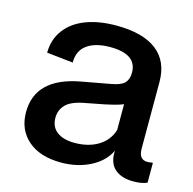

<svg xmlns="http://www.w3.org/2000/svg" viewBox="-90 -667 770 767"><g transform="rotate(15 294.5 -283.0)"><path d="M227.1 9.8Q139.2 9.8 89.6 -33.4Q40 -76.7 40 -148.9Q40 -290 219.2 -323.2L338.9 -345.2Q378.9 -352.1 393.6 -367.4Q408.2 -382.8 408.2 -410.2Q408.2 -486.8 298.8 -486.8Q237.3 -486.8 202.9 -461.9Q168.5 -437 168.9 -388.2L60.1 -399.9Q60.5 -455.1 90.6 -495.1Q120.6 -535.2 174.3 -555.7Q228 -576.2 299.8 -576.2Q410.2 -576.2 467 -532.2Q523.9 -488.3 523.9 -402.8V-127.9Q523.9 -82 559.1 -82Q572.3 -82 576.2 -84H582V-2Q560.5 7.8 524.9 7.8Q479 7.8 451.9 -13.4Q424.8 -34.7 422.9 -76.2V-91.8Q401.4 -45.4 347.9 -17.8Q294.4 9.8 227.1 9.8ZM257.8 -80.1Q315.9 -80.1 356.2 -104.7Q396.5 -129.4 410.2 -173.8V-280.8Q394.5 -272.5 335 -259.8L253.9 -244.1Q201.2 -233.9 180.2 -211.4Q159.2 -189 159.2 -158.2Q159.2 -119.6 185.8 -99.9Q212.4 -80.1 257.8 -80.1Z"/></g></svg>

Font: BDO Grotesk Medium
Style: Regular
Weight: 500
Designer: Deni Anggara
Foundry: Lokal Container
Version: Version 2.000